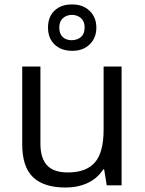

<svg xmlns="http://www.w3.org/2000/svg" viewBox="-20 -835 654 865"><path d="M162.1 -535.2V-188Q162.1 -122.6 191.9 -90.3Q221.7 -58.1 285.2 -58.1Q369.1 -58.1 408.2 -104Q447.3 -149.9 446.8 -253.9V-535.2H527.8V0H460.9L449.2 -71.8H444.8Q419.9 -32.2 376 -11.2Q332 9.8 274.9 9.8Q177.7 9.8 128.9 -36.6Q80.1 -83 80.1 -185.1V-535.2ZM304.2 -768.1Q279.3 -767.6 263.2 -752.9Q247.1 -738.3 247.1 -710.9Q247.1 -683.6 261.7 -668.9Q276.4 -654.3 302.7 -653.8Q329.1 -654.3 345.7 -668.9Q361.3 -683.6 361.3 -710.9Q361.3 -738.3 345.2 -752.9Q329.1 -767.6 304.2 -768.1ZM304.7 -606Q254.9 -606.4 225.6 -634.8Q196.3 -663.1 196.3 -710.9Q196.3 -758.8 225.6 -787.1Q254.9 -815.4 304.7 -814.9Q353.5 -815.4 383.8 -786.1Q414.1 -756.8 414.1 -710.4Q414.1 -664.1 383.8 -634.8Q353.5 -605.5 304.7 -606Z"/></svg>

Font: OpenSans
Style: Regular
Weight: 400
Foundry: Ascender Corporation
Version: Version 1.10